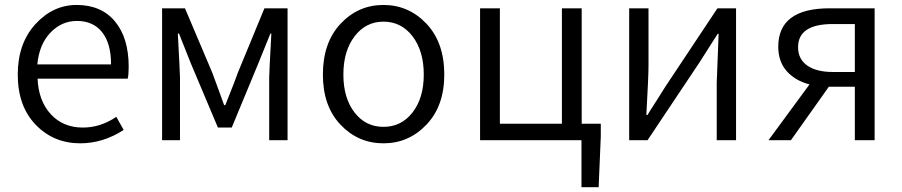

<svg xmlns="http://www.w3.org/2000/svg" viewBox="-20 -574 3694 786"><path d="M308.6 12.7Q199.2 12.7 126 -63.5Q52.7 -139.6 52.7 -268.6Q52.7 -395.5 124.5 -474.6Q196.3 -553.7 293.9 -553.7Q394.5 -553.7 450.7 -486.3Q506.8 -418.9 506.8 -300.8Q506.8 -268.6 502.9 -252H133.8Q137.7 -161.1 188 -106.4Q238.3 -51.8 319.3 -51.8Q391.6 -51.8 456.1 -95.7L486.3 -42Q401.4 12.7 308.6 12.7ZM132.8 -310.5H434.6Q434.6 -396.5 397.9 -442.4Q361.3 -488.3 294.9 -488.3Q232.4 -488.3 186.5 -440.4Q140.6 -392.6 132.8 -310.5Z M643.6 0V-540H737.3L848.6 -277.3Q855.5 -257.8 872.6 -212.4Q889.6 -167 897.5 -143.6H902.3Q946.3 -253.9 954.1 -277.3L1062.5 -540H1157.2V0H1082V-257.8Q1082 -272.5 1090.8 -436.5H1086.9Q1078.1 -414.1 1061 -372.6Q1043.9 -331.1 1037.1 -313.5L928.7 -51.8H872.1L761.7 -313.5Q757.8 -324.2 739.7 -368.7Q721.7 -413.1 712.9 -436.5H708Q716.8 -272.5 716.8 -257.8V0Z M1301.8 -268.6Q1301.8 -399.4 1374 -476.6Q1446.3 -553.7 1549.8 -553.7Q1653.3 -553.7 1726.1 -476.6Q1798.8 -399.4 1798.8 -268.6Q1798.8 -140.6 1726.1 -64Q1653.3 12.7 1549.8 12.7Q1446.3 12.7 1374 -63.5Q1301.8 -139.6 1301.8 -268.6ZM1714.8 -268.6Q1714.8 -365.2 1668.9 -425.3Q1623 -485.4 1549.8 -485.4Q1477.5 -485.4 1431.6 -425.3Q1385.7 -365.2 1385.7 -268.6Q1385.7 -172.9 1431.2 -113.8Q1476.6 -54.7 1549.8 -54.7Q1623 -54.7 1668.9 -113.8Q1714.8 -172.9 1714.8 -268.6Z M2361.3 -67.4H2439.5V-15.6L2430.7 192.4H2360.4V0H1945.3V-540H2026.4V-67.4H2280.3V-540H2361.3Z M2555.7 0V-540H2634.8V-303.7Q2634.8 -261.7 2626 -103.5H2630.9Q2640.6 -120.1 2667.5 -161.6Q2694.3 -203.1 2704.1 -219.7L2917 -540H2993.2V0H2914.1V-235.4Q2914.1 -248 2921.9 -435.5H2918Q2858.4 -342.8 2844.7 -320.3L2630.9 0Z M3479.5 -279.3V-475.6H3389.6Q3247.1 -475.6 3247.1 -380.9Q3247.1 -332 3284.7 -305.7Q3322.3 -279.3 3389.6 -279.3ZM3376 -540H3560.5V0H3479.5V-218.8H3374H3373L3217.8 0H3126L3293.9 -228.5Q3236.3 -243.2 3201.2 -282.2Q3166 -321.3 3166 -382.8Q3166 -540 3376 -540Z"/></svg>

Font: Gen Shin Gothic Normal
Style: Regular
Weight: 300
Designer: [Source Han Sans]
Ryoko NISHIZUKA  (kana & ideographs); Paul D. Hunt (Latin, Greek & Cyrillic); Wenlong ZHANG  (bopomofo
Version: Version 1.002.20150607